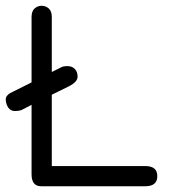

<svg xmlns="http://www.w3.org/2000/svg" viewBox="-20 -648 589 668"><path d="M123 0Q89.8 0 89.8 -42V-283.2L53.7 -264.6Q44.9 -261.7 31.2 -261.7Q17.6 -261.7 8.8 -273.4Q0 -287.1 0 -302.7Q0 -318.4 27.3 -330.1L89.8 -361.3V-588.9Q89.8 -609.4 100.6 -618.7Q111.3 -627.9 125 -627.9Q138.7 -627.9 149.4 -618.7Q160.2 -609.4 160.2 -588.9V-397.5L193.4 -414.1Q200.2 -418 214.8 -418Q230.5 -418 240.2 -408.2Q250 -398.4 250 -380.9Q250 -363.3 219.7 -347.7L160.2 -318.4V-70.3H485.4Q527.3 -70.3 527.3 -35.2Q527.3 0 485.4 0Z"/></svg>

Font: Jura
Style: DemiBold
Weight: 600
Version: Version 2.5